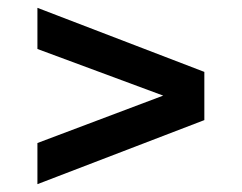

<svg xmlns="http://www.w3.org/2000/svg" viewBox="-20 -625 617 490"><path d="M75.5 -155V-260L396.5 -381L75.5 -500V-605L501.5 -441.5V-318.5Z"/></svg>

Font: Encode Sans Expanded SemiBold
Style: Regular
Weight: 600
Width: 7
Designer: Multiple Designers
Foundry: Impallari Type
Version: Version 3.000; ttfautohint (v1.8.3) -l 8 -r 50 -G 200 -x 14 